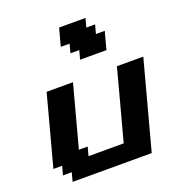

<svg xmlns="http://www.w3.org/2000/svg" viewBox="-171 -1142 1197 1283"><g transform="rotate(-20 427.5 -500.0)"><path d="M125 0H687.5Q715.3 -104 771.2 -312.3Q827.1 -520.5 855 -625H667.5Q645.5 -542 600.8 -375.2Q556.2 -208.5 533.7 -125H283.7L300.3 -187.5H237.8L355 -625H167.5Q145.5 -542 100.8 -375Q56.2 -208 33.7 -125H96.2L79.1 -62.5H141.6ZM451.2 -750H638.7Q644 -771 655 -812.5Q666 -854 671.9 -875H609.4L626 -937.5H563.5L580.6 -1000H393.1Q387.2 -979 376 -937.3Q364.7 -895.5 359.4 -875H421.9L405.3 -812.5H467.8Z"/></g></svg>

Font: Faithful 32x
Style: SemiboldOblique
Weight: 400
Foundry: Faithful Resource Pack
Version: Version 1.0; January 27, 2023